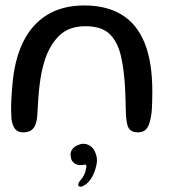

<svg xmlns="http://www.w3.org/2000/svg" viewBox="-20 -486 645 721"><path d="M66 11Q47.5 11 37.2 -1Q27 -13 23 -39.5Q22 -53 21.8 -70.5Q21.5 -88 22.5 -110.2Q23.5 -132.5 26 -160Q33 -258 65.8 -326Q98.5 -394 156.5 -429.8Q214.5 -465.5 296.5 -465.5Q378.5 -465.5 435.5 -431.8Q492.5 -398 522.2 -326.8Q552 -255.5 552 -142.5Q552 -121.5 551.5 -103.8Q551 -86 550 -71.8Q549 -57.5 546.5 -46Q541 -14.5 529.8 -1.8Q518.5 11 498.5 11Q481 11 471.5 4Q462 -3 458.2 -17.2Q454.5 -31.5 453 -53Q452 -93.5 451 -124.2Q450 -155 448 -179.5Q446 -204 443.2 -225.5Q440.5 -247 435.5 -269.5Q423.5 -326.5 393 -357Q362.5 -387.5 301 -387.5Q240.5 -387.5 205 -354.5Q169.5 -321.5 150 -265.5Q142 -242 136.8 -217Q131.5 -192 128.5 -165.5Q125.5 -139 123.5 -110.8Q121.5 -82.5 120 -52Q118 -26.5 110.8 -12.8Q103.5 1 92.5 6Q81.5 11 66 11ZM277 213.5Q272 210 274.2 203.8Q276.5 197.5 281.5 191.5Q290.5 182 296.2 169.8Q302 157.5 303 147.5Q304.5 142 304.5 137.8Q304.5 133.5 301.5 132.5Q298.5 132 293.5 133Q288.5 134 281.5 134Q268 134 257.8 126Q247.5 118 246 104Q242.5 88.5 250.2 76.2Q258 64 274.5 58Q294 49.5 312.2 58.2Q330.5 67 337.5 86Q347 107 343 129.2Q339 151.5 328 174.5Q322 186.5 313 196.5Q304 206.5 295 210.5Q290.5 214 285.5 215Q280.5 216 277 213.5Z"/></svg>

Font: Gluten Light
Style: Regular
Weight: 300
Designer: Tyler Finck
Foundry: Etcetera Type Company
Version: Version 1.300